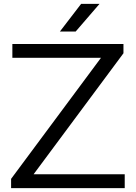

<svg xmlns="http://www.w3.org/2000/svg" viewBox="-20 -966 697 986"><path d="M37 0V-47.5L498.5 -669H43.5V-740H614V-692.5L152.5 -71H620.5V0ZM287.5 -804 396.5 -946H491L368.5 -804Z"/></svg>

Font: Encode Sans Expanded Expanded
Style: Regular
Weight: 400
Width: 7
Designer: Multiple Designers
Foundry: Impallari Type
Version: Version 3.000; ttfautohint (v1.8.3) -l 8 -r 50 -G 200 -x 14 